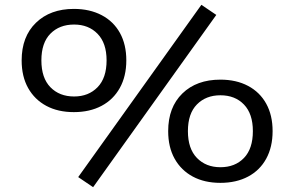

<svg xmlns="http://www.w3.org/2000/svg" viewBox="-20 -751 1224 798"><path d="M367 27 305 -15 817 -731 879 -689ZM287 -285Q221 -285 172.5 -311Q124 -337 97 -385Q70 -433 70 -500Q70 -599 129.5 -656.5Q189 -714 287 -714Q353 -714 402.5 -688Q452 -662 478.5 -614Q505 -566 505 -500Q505 -434 478 -385.5Q451 -337 402 -311Q353 -285 287 -285ZM288 -350Q348 -350 385.5 -388.5Q423 -427 423 -500Q423 -572 385.5 -610.5Q348 -649 288 -649Q227 -649 189.5 -611Q152 -573 152 -500Q152 -427 189.5 -388.5Q227 -350 288 -350ZM896 9Q830 9 781.5 -17Q733 -43 706 -91Q679 -139 679 -206Q679 -305 738 -362.5Q797 -420 896 -420Q962 -420 1011 -394Q1060 -368 1086.5 -320Q1113 -272 1113 -206Q1113 -140 1086.5 -91.5Q1060 -43 1011 -17Q962 9 896 9ZM896 -56Q957 -56 994 -94.5Q1031 -133 1031 -206Q1031 -278 994 -316.5Q957 -355 896 -355Q836 -355 798.5 -317Q761 -279 761 -206Q761 -133 798.5 -94.5Q836 -56 896 -56Z"/></svg>

Font: Nunito Sans 7pt Expanded
Style: Regular
Weight: 400
Width: 7
Designer: Vernon Adams
Foundry: Vernon Adams
Version: Version 3.101;gftools[0.9.27]